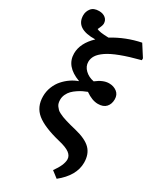

<svg xmlns="http://www.w3.org/2000/svg" viewBox="-257 -896 1004 1209"><g transform="rotate(30 245.5 -291.5)"><path d="M379.9 232.9 333 196.8Q377.9 134.8 377.9 94.2Q377.9 67.9 353.3 49.6Q328.6 31.2 272 18.1Q152.3 -11.2 99.1 -54.7Q45.9 -98.1 45.9 -174.8Q45.9 -210.9 59.1 -243.9Q72.3 -276.9 93.8 -301Q115.2 -325.2 140.6 -342.5Q166 -359.9 192.9 -369.1V-371.1Q80.1 -413.1 80.1 -505.9Q80.1 -580.6 151.9 -648.9Q9.8 -645.5 9.8 -743.2Q9.8 -770.5 27.3 -793.2Q44.9 -815.9 84 -815.9Q112.8 -815.9 130.9 -801Q148.9 -786.1 148.9 -761.2Q148.9 -746.6 131.8 -712.9Q149.4 -701.7 217.8 -700.2Q311.5 -757.3 418 -778.8L471.2 -695.8V-682.1Q389.6 -661.1 333 -639.6Q276.4 -618.2 244.1 -595.9Q211.9 -573.7 198 -551.8Q184.1 -529.8 184.1 -504.9Q184.1 -472.2 210 -447.3Q235.8 -422.4 274.9 -415Q323.2 -453.1 366.2 -453.1Q399.4 -453.1 423.1 -435.1Q446.8 -417 446.8 -382.8Q446.8 -348.6 427.2 -326.9Q407.7 -305.2 368.2 -305.2Q325.7 -305.2 276.9 -339.8Q260.3 -333.5 245.1 -326.2Q230 -318.8 211.9 -306.6Q193.8 -294.4 180.7 -281Q167.5 -267.6 158.7 -248.8Q149.9 -230 149.9 -210Q149.9 -196.8 152.6 -185.8Q155.3 -174.8 162.1 -165.8Q168.9 -156.7 175.8 -149.7Q182.6 -142.6 196.5 -135.7Q210.4 -128.9 221.2 -124.5Q231.9 -120.1 252.2 -114Q272.5 -107.9 286.9 -104.2Q301.3 -100.6 327.1 -94.2Q409.2 -74.2 444.1 -38.1Q479 -2 479 59.1Q479 153.3 379.9 232.9Z"/></g></svg>

Font: Literata Book SemiBold
Style: Regular
Weight: 600
Designer: Latin by Veronika Burian and Jose Scaglione. Greek by Irene Vlachou. Cyrillic by Vera Evstafieva
Foundry: TypeTogether
Version: Version 2.003;PS 002.003;hotconv 1.0.88;makeotf.lib2.5.64775